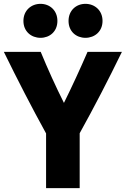

<svg xmlns="http://www.w3.org/2000/svg" viewBox="-25 -970 655 1000"><path d="M274 -861C274 -806 234 -773 186 -773C138 -773 97 -806 97 -861C97 -916 138 -950 186 -950C234 -950 274 -916 274 -861ZM509 -861C509 -806 468 -773 420 -773C372 -773 332 -806 332 -861C332 -916 372 -950 420 -950C468 -950 509 -916 509 -861ZM610 -700C538 -552 466 -413 390 -276V10H215V-275C139 -413 67 -553 -5 -700H187C224 -610 265 -520 308 -434C351 -521 392 -610 431 -700Z"/></svg>

Font: Repo ExtraBold
Style: Bold
Weight: 700
Designer: Stefan Peev
Foundry: Context Ltd
Version: Version 1.502